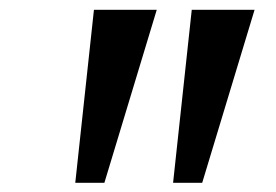

<svg xmlns="http://www.w3.org/2000/svg" viewBox="-20 -852 576 401"><path d="M307.4 -831.6 198 -470.2H137.2L176.2 -831.6ZM511.7 -831.6 402.3 -470.2H341.5L380.5 -831.6Z"/></svg>

Font: Merriweather Light
Style: Italic
Weight: 300
Italic angle: -7.8°
Designer: Eben Sorkin
Foundry: Eben Sorkin
Version: Version 2.101